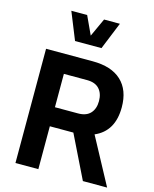

<svg xmlns="http://www.w3.org/2000/svg" viewBox="-139 -1059 923 1151"><g transform="rotate(15 322.5 -484.0)"><path d="M212.4 0H70.3V-709H359.4Q476.6 -709 538.1 -651.6Q599.6 -594.2 599.6 -487.3Q599.6 -338.4 483.9 -288.6L639.2 0H488.8L358.4 -266.1H212.4ZM212.4 -591.3V-384.3H356Q406.7 -384.3 432.4 -412.4Q458 -440.4 458 -487.8Q458 -535.2 432.6 -563.2Q407.2 -591.3 356 -591.3ZM157.7 -968.3H255.9L308.6 -854.5L360.8 -968.3H459L390.1 -798.8H226.1Z"/></g></svg>

Font: Estedad-FD Bold
Style: Regular
Weight: 700
Designer: Amin Abedi
Version: Version 7.3